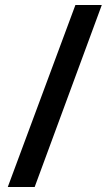

<svg xmlns="http://www.w3.org/2000/svg" viewBox="-20 -739 434 764"><path d="M385 -719 118 5H11L280 -719Z"/></svg>

Font: Noto Sans Thai Looped Condensed SemiBold
Style: Regular
Weight: 600
Width: 3
Designer: Sasikarn Vongin, Ben Mitchell
Foundry: The Fontpad Ltd
Version: Version 1.001; ttfautohint (v1.8.4.7-5d5b)